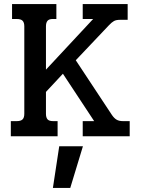

<svg xmlns="http://www.w3.org/2000/svg" viewBox="-20 -667 688 940"><path d="M33 -74H62Q82 -74 90.5 -82.5Q99 -91 99 -110V-538Q99 -557 90.5 -565.5Q82 -574 62 -574H39V-647H256V-574H238Q220 -574 212.5 -565Q205 -556 205 -538V-326L436 -574H385V-647H605V-570H568Q549 -570 538 -564Q527 -558 513 -543L351 -372L528 -104Q539 -88 551 -81Q563 -74 582 -74H615V0H385V-74H441L288 -306L205 -217V-110Q205 -92 212.5 -83Q220 -74 240 -74H262V0H33ZM270 49H386L324 253H239Z"/></svg>

Font: Pridi
Style: Regular
Weight: 400
Designer: Katatrad Team
Foundry: CadsonDemak
Version: Version 1.001